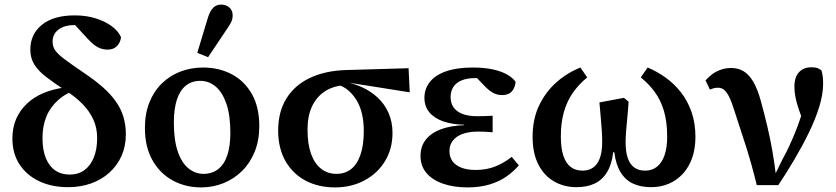

<svg xmlns="http://www.w3.org/2000/svg" viewBox="-20 -802 3640 836"><path d="M277 13Q206 13 151.5 -12.5Q97 -38 65.5 -85.5Q34 -133 34 -199Q34 -247 50.5 -284.5Q67 -322 97 -350.5Q127 -379 168.5 -396.5Q210 -414 261 -421L265 -446L322 -415Q269 -398 234 -367Q199 -336 182 -294.5Q165 -253 165 -201Q165 -148 180 -112.5Q195 -77 221 -59.5Q247 -42 283 -42Q322 -42 348.5 -62Q375 -82 389 -117.5Q403 -153 403 -201Q403 -246 386 -282.5Q369 -319 339 -349.5Q309 -380 268 -406Q216 -440 181.5 -466.5Q147 -493 129.5 -521Q112 -549 112 -586Q112 -653 162.5 -694Q213 -735 305 -735Q356 -735 397 -722Q438 -709 466.5 -688Q495 -667 507 -640Q504 -616 489 -601Q474 -586 449 -586Q426 -586 406.5 -596Q387 -606 362 -633L291 -710L364 -707L367 -683Q358 -687 342.5 -690Q327 -693 307 -693Q261 -693 235 -673.5Q209 -654 209 -621Q209 -599 220.5 -582.5Q232 -566 262 -543.5Q292 -521 348 -483Q394 -452 427.5 -422.5Q461 -393 483.5 -361.5Q506 -330 517 -294.5Q528 -259 528 -217Q528 -166 509.5 -124Q491 -82 457 -51Q423 -20 377 -3.5Q331 13 277 13Z M856 14Q788 14 732.5 -16Q677 -46 644 -104Q611 -162 611 -245Q611 -307 630.5 -356Q650 -405 685 -439Q720 -473 766 -490.5Q812 -508 864 -508Q933 -508 988.5 -479Q1044 -450 1076.5 -393Q1109 -336 1109 -253Q1109 -191 1089 -141.5Q1069 -92 1034 -57.5Q999 -23 953 -4.5Q907 14 856 14ZM866 -45Q904 -45 930.5 -66Q957 -87 970 -127Q983 -167 983 -223Q983 -301 965.5 -351Q948 -401 918.5 -425.5Q889 -450 852 -450Q815 -450 789 -429Q763 -408 750 -367.5Q737 -327 737 -269Q737 -192 754 -142.5Q771 -93 800.5 -69Q830 -45 866 -45ZM839 -572 884 -721Q894 -754 908 -768Q922 -782 942 -782Q964 -782 978.5 -769.5Q993 -757 993 -735Q993 -718 986 -704.5Q979 -691 965 -671L886 -553Z M1439 14Q1367 14 1311.5 -15Q1256 -44 1224 -99Q1192 -154 1191 -231Q1191 -316 1227.5 -374Q1264 -432 1330 -463Q1396 -494 1485 -497L1759 -505L1764 -400L1499 -442L1478 -431Q1429 -427 1393.5 -403.5Q1358 -380 1338.5 -338.5Q1319 -297 1319 -238Q1319 -175 1334.5 -132Q1350 -89 1378.5 -67Q1407 -45 1445 -45Q1482 -45 1508.5 -65.5Q1535 -86 1549.5 -128Q1564 -170 1564 -232Q1564 -271 1556.5 -304.5Q1549 -338 1533.5 -364Q1518 -390 1497 -408Q1476 -426 1449 -434L1470 -448Q1514 -441 1553.5 -423.5Q1593 -406 1623.5 -378Q1654 -350 1671.5 -311Q1689 -272 1689 -223Q1689 -154 1656.5 -100.5Q1624 -47 1567 -16.5Q1510 14 1439 14Z M2015 14Q1956 14 1909.5 -2Q1863 -18 1837 -48.5Q1811 -79 1811 -123Q1811 -165 1834 -194Q1857 -223 1899.5 -239Q1942 -255 2001 -257V-259Q1949 -260 1910 -273.5Q1871 -287 1849.5 -313Q1828 -339 1828 -376Q1828 -415 1851.5 -445Q1875 -475 1922 -491.5Q1969 -508 2038 -508Q2088 -508 2125 -500Q2162 -492 2187 -478Q2212 -464 2225 -446Q2223 -421 2209 -404.5Q2195 -388 2167 -388Q2151 -388 2137.5 -393Q2124 -398 2110 -409Q2096 -420 2078 -440L2040 -480L2113 -476L2140 -451Q2121 -456 2098.5 -459Q2076 -462 2049 -462Q2014 -462 1990 -452Q1966 -442 1954 -423.5Q1942 -405 1942 -379Q1942 -353 1955 -334.5Q1968 -316 1993.5 -306Q2019 -296 2057 -296Q2075 -296 2090.5 -296.5Q2106 -297 2125 -298V-226Q2105 -228 2091 -228.5Q2077 -229 2062 -229Q2030 -229 2006 -222.5Q1982 -216 1967 -204.5Q1952 -193 1944.5 -178Q1937 -163 1937 -144Q1937 -119 1949.5 -101Q1962 -83 1987.5 -72.5Q2013 -62 2051 -62Q2098 -62 2136 -77Q2174 -92 2208 -119L2239 -82Q2217 -56 2186 -34Q2155 -12 2112.5 1Q2070 14 2015 14Z M2490 13Q2436 13 2392.5 -12Q2349 -37 2324 -86Q2299 -135 2299 -206Q2299 -283 2327 -342Q2355 -401 2401.5 -442.5Q2448 -484 2507 -508L2537 -465Q2501 -436 2475 -399Q2449 -362 2435.5 -315Q2422 -268 2422 -208Q2422 -157 2433 -124Q2444 -91 2465 -75Q2486 -59 2516 -59Q2543 -59 2562 -72Q2581 -85 2591.5 -112.5Q2602 -140 2602 -185Q2602 -205 2600.5 -230.5Q2599 -256 2596 -288Q2593 -320 2590 -356L2697 -376L2717 -359Q2715 -325 2711.5 -291Q2708 -257 2706 -229Q2704 -201 2704 -184Q2704 -141 2713.5 -113.5Q2723 -86 2742 -72.5Q2761 -59 2789 -59Q2819 -59 2840.5 -76Q2862 -93 2873.5 -126Q2885 -159 2885 -207Q2885 -271 2871 -318.5Q2857 -366 2831 -401.5Q2805 -437 2770 -465L2800 -508Q2841 -491 2878.5 -464Q2916 -437 2945 -400Q2974 -363 2991 -314.5Q3008 -266 3008 -206Q3008 -154 2993.5 -113.5Q2979 -73 2953 -45Q2927 -17 2892 -2Q2857 13 2815 13Q2769 13 2735.5 -3Q2702 -19 2681.5 -53Q2661 -87 2655 -139H2650Q2644 -87 2623.5 -53Q2603 -19 2569.5 -3Q2536 13 2490 13Z M3275 4Q3254 -83 3229 -162Q3204 -241 3177 -322Q3165 -361 3154 -382Q3143 -403 3132 -411.5Q3121 -420 3106 -420Q3095 -420 3086.5 -417.5Q3078 -415 3071 -412L3052 -452Q3065 -467 3082 -479.5Q3099 -492 3120 -499Q3141 -506 3164 -506Q3194 -506 3217.5 -492Q3241 -478 3260 -446Q3279 -414 3294 -358Q3309 -303 3321.5 -250Q3334 -197 3343 -145Q3352 -93 3358 -43H3355L3388 -110Q3403 -137 3416 -165Q3429 -193 3441.5 -223.5Q3454 -254 3465 -287Q3476 -320 3487 -356V-245Q3470 -291 3459 -323Q3448 -355 3443.5 -379Q3439 -403 3439 -425Q3439 -466 3459 -487.5Q3479 -509 3512 -509Q3530 -509 3539.5 -505.5Q3549 -502 3557 -495Q3560 -484 3562 -471Q3564 -458 3564 -438Q3564 -391 3547 -336.5Q3530 -282 3502 -224.5Q3474 -167 3439.5 -108.5Q3405 -50 3369 4Z"/></svg>

Font: Source Serif 4 SemiBold
Style: Regular
Weight: 600
Designer: Frank Grießhammer
Foundry: Adobe Systems Incorporated
Version: Version 4.004;hotconv 1.0.116;makeotfexe 2.5.65601